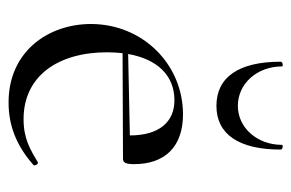

<svg xmlns="http://www.w3.org/2000/svg" viewBox="-136 -532 680 448"><g transform="rotate(90 204.0 -308.0)"><path d="M219 12C270 12 317 -4 365 -46C368 -50 362 -59 358 -56C328 -38 303 -23 258 -23C157 -23 102 -104 102 -218C102 -231 103 -244 104 -254L351 -255C360 -255 363 -263 363 -281C363 -352 323 -395 247 -395C130 -395 36 -301 36 -180C36 -82 99 12 219 12ZM124 -623C124 -525 160 -473 227 -473C293 -473 329 -525 329 -623C329 -628 318 -629 318 -626C318 -568 278 -523 227 -523C175 -523 135 -568 135 -626C135 -629 124 -628 124 -623ZM106 -267C118 -335 156 -375 214 -375C264 -375 296 -340 296 -271Z"/></g></svg>

Font: Cormorant Garamond
Style: Regular
Weight: 400
Designer: Christian Thalmann (Catharsis Fonts)
Foundry: Catharsis Fonts
Version: Version 4.002;Glyphs 3.4 (3410)